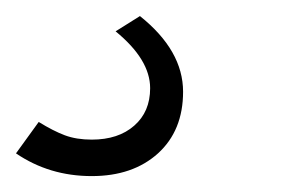

<svg xmlns="http://www.w3.org/2000/svg" viewBox="-58 -39 372 239"><path d="M56.2 180.2Q3.4 180.2 -38.1 151.9L-9.8 112.8Q8.3 124 22.7 129.4Q37.1 134.8 56.2 134.8Q89.4 134.8 109.1 117.4Q128.9 100.1 128.9 70.8Q128.9 35.2 85.9 0L116.2 -19Q169.9 23.9 169.9 75.2Q169.9 123.5 138.7 151.9Q107.4 180.2 56.2 180.2Z"/></svg>

Font: Rawline
Style: Italic
Weight: 400
Italic angle: -12°
Designer: Matt McInerney, Pablo Impallari, Rodrigo Fuenzalida
Foundry: Matt McInerney, Pablo Impallari, Rodrigo Fuenzalida
Version: Version 4.020;PS 004.020;hotconv 1.0.88;makeotf.lib2.5.64775